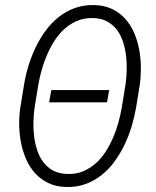

<svg xmlns="http://www.w3.org/2000/svg" viewBox="-20 -741 627 771"><path d="M409.7 -330.1H177.2L186 -379.4H418.5ZM526.4 -308.6Q520 -272.5 508.8 -234.4Q497.6 -196.3 480.5 -160.6Q463.4 -125 440.7 -93.5Q418 -62 388.7 -38.6Q359.4 -15.1 323.5 -2Q287.6 11.2 245.1 9.8Q204.6 8.8 173.8 -6.1Q143.1 -21 121.1 -45.2Q99.1 -69.3 85.2 -101.1Q71.3 -132.8 64.5 -167.7Q57.6 -202.6 57.1 -238.8Q56.6 -274.9 61.5 -308.1L76.7 -401.9Q82.5 -438 94 -475.8Q105.5 -513.7 122.6 -549.6Q139.6 -585.4 162.6 -616.9Q185.5 -648.4 214.8 -671.9Q244.1 -695.3 280 -708.5Q315.9 -721.7 358.4 -720.7Q399.4 -719.7 430.2 -704.8Q460.9 -689.9 482.9 -665.5Q504.9 -641.1 518.6 -609.4Q532.2 -577.6 538.8 -542.5Q545.4 -507.3 545.7 -471.2Q545.9 -435.1 541.5 -401.9ZM484.4 -403.8Q487.8 -428.7 488.8 -457.8Q489.7 -486.8 486.3 -515.9Q482.9 -544.9 474.4 -572Q465.8 -599.1 450.2 -620.1Q434.6 -641.1 411.1 -654.3Q387.7 -667.5 354.5 -668.5Q319.8 -669.4 291.7 -658Q263.7 -646.5 240.7 -626.5Q217.8 -606.4 200.2 -579.6Q182.6 -552.7 169.7 -522.7Q156.7 -492.7 147.9 -461.9Q139.2 -431.2 134.3 -402.8L118.7 -307.6Q115.2 -282.7 114.3 -253.7Q113.3 -224.6 116.7 -195.6Q120.1 -166.5 128.9 -139.2Q137.7 -111.8 153.3 -90.8Q168.9 -69.8 192.4 -56.6Q215.8 -43.5 249 -42.5Q283.7 -41 312 -52.5Q340.3 -64 363.3 -84Q386.2 -104 403.6 -130.9Q420.9 -157.7 433.8 -187.5Q446.8 -217.3 455.3 -248.5Q463.9 -279.8 468.8 -308.1Z"/></svg>

Font: Roboto Mono Light
Style: Italic
Weight: 300
Designer: Google
Version: Version 2.000985; 2015; ttfautohint (v1.3)